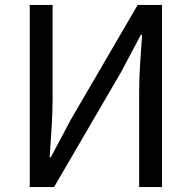

<svg xmlns="http://www.w3.org/2000/svg" viewBox="-20 -754 773 774"><path d="M100 0H198L469 -465L548 -614H553C548 -540 541 -462 541 -385V0H633V-734H535L264 -269L185 -120H180C185 -194 192 -276 192 -352V-734H100Z"/></svg>

Font: Microsoft YaHei
Style: Regular
Weight: 400
Designer: Ryoko NISHIZUKA 西塚涼子 (kana, bopomofo & ideographs); Paul D. Hunt (Latin, Greek & Cyrillic); Sandoll Communications 산돌커뮤니
Foundry: Adobe
Version: Version 2.001;hotconv 1.0.111;makeotfexe 2.5.65597